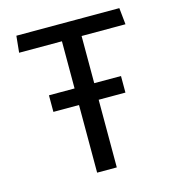

<svg xmlns="http://www.w3.org/2000/svg" viewBox="-108 -822 837 915"><g transform="rotate(-15 310.0 -365.0)"><path d="M132.3 -415.5H487.7V-333.7H132.3ZM258.7 -730H355.7V0H258.7ZM55.8 -730H563.8L572.2 -648.2H47.5Z"/></g></svg>

Font: Monaspace Krypton Var
Style: Regular
Weight: 400
Designer: Riley Cran and the Lettermatic Team
Version: Version 1.101 (Monaspace Krypton Var)